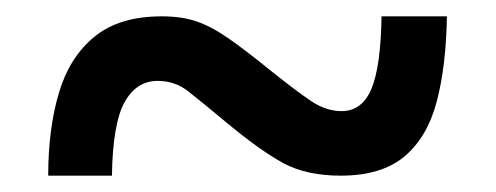

<svg xmlns="http://www.w3.org/2000/svg" viewBox="-20 -474 607 235"><path d="M39 -259Q39 -316 52 -360Q65 -404 95.5 -429Q126 -454 178 -454Q202 -454 220 -448Q238 -442 259 -427.5Q280 -413 312 -387Q342 -363 360.5 -350.5Q379 -338 398 -338Q423 -338 434.5 -365Q446 -392 447 -454H527Q526 -393 514.5 -349.5Q503 -306 475 -282.5Q447 -259 397 -259Q355 -259 326.5 -274.5Q298 -290 256 -325Q226 -350 210 -362.5Q194 -375 173 -375Q147 -375 132.5 -349Q118 -323 117 -259Z"/></svg>

Font: Noto Serif ExtraBold
Style: Regular
Weight: 800
Designer: Monotype Design Team
Foundry: Monotype Imaging Inc.
Version: Version 2.014